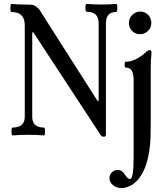

<svg xmlns="http://www.w3.org/2000/svg" viewBox="-20 -686 849 977"><path d="M508 10Q498 10 490 -2L150 -521H144V-92Q144 -37 204 -37Q209 -37 209 -17Q209 3 204 3Q164 0 124 0Q83 0 44 3Q39 3 38.5 -17Q38 -37 44 -37Q106 -37 106 -92V-558Q106 -625 38 -625Q33 -625 33 -645.5Q33 -666 38 -666Q69 -663 100 -663Q141 -663 151 -660Q172 -649 181 -636L476 -173H482V-569Q482 -626 421 -626Q415 -626 414.5 -646Q414 -666 421 -666Q457 -663 496 -663Q535 -663 571 -666Q577 -666 577 -645.5Q577 -625 571 -625Q519 -625 519 -568V-2Q519 10 508 10ZM693 -512Q668 -512 652 -529Q636 -546 636 -569Q636 -594 653.5 -610.5Q671 -627 693 -627Q718 -627 734 -610Q750 -593 750 -569Q750 -544 732.5 -528Q715 -512 693 -512ZM598 271Q574 271 555.5 256.5Q537 242 537 220Q537 202 550 190.5Q563 179 578 179Q602 179 615 202Q630 225 641 225Q660 225 660 117V-279Q660 -342 621 -342Q614 -342 614 -357Q614 -372 621 -372Q669 -372 723 -421Q733 -431 742 -431Q751 -431 751 -417Q747 -386 747 -336V-54Q747 29 742 64Q731 155 698 206Q679 238 651.5 254.5Q624 271 598 271Z"/></svg>

Font: Junicode Cond Medium
Style: Regular
Weight: 500
Width: 3
Designer: Peter S. Baker
Version: Version 2.201